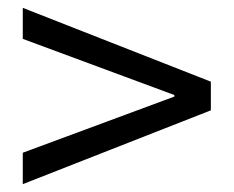

<svg xmlns="http://www.w3.org/2000/svg" viewBox="-20 -615 595 489"><path d="M38 -226 424 -369V-373L38 -516V-595L517 -407V-334L38 -146Z"/></svg>

Font: Source Han Sans K Regular
Style: Regular
Weight: 400
Designer: Ryoko NISHIZUKA  (kana & ideographs); Paul D. Hunt (Latin, Greek & Cyrillic); Wenlong ZHANG  (bopomofo); Sandoll Communi
Foundry: Adobe Systems Incorporated
Version: Version 1.00 July 18, 2014, initial release